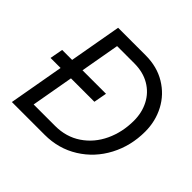

<svg xmlns="http://www.w3.org/2000/svg" viewBox="-172 -876 1053 1053"><g transform="rotate(45 354.5 -350.0)"><path d="M45 -397H385L371 -321H31ZM176 -700H390Q478 -700 545 -659.5Q612 -619 648 -551Q684 -483 684 -402Q684 -292 635.5 -200Q587 -108 500.5 -54Q414 0 306 0H52ZM113 -75H312Q398 -75 463 -119Q528 -163 563 -237.5Q598 -312 598 -401Q598 -464 571.5 -515Q545 -566 495 -595.5Q445 -625 376 -625H210L249 -658L140 -42Z"/></g></svg>

Font: Fixel Italic Variable Display Thin
Style: Italic
Weight: 100
Italic angle: -10°
Designer: AlfaBravo + MacPaw
Foundry: Kyrylo Tkachov, Marchela Mozhyna, Serhii Makarenko, Maria Weinstein, Zakhar Kryvoshyya
Version: Version 1.210;Glyphs 3.2 (3217)